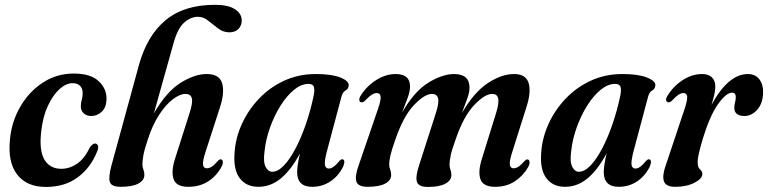

<svg xmlns="http://www.w3.org/2000/svg" viewBox="-20 -748 3112 778"><path d="M274 -411Q248 -411 221.2 -387Q194.5 -363 174 -319Q153.5 -275 147 -215Q138 -138.5 160 -101.2Q182 -64 228.5 -64Q261.5 -64 291.8 -84.2Q322 -104.5 344 -150.5Q356 -167 365.5 -166.5Q373 -166 376.8 -158.2Q380.5 -150.5 373.5 -134Q348 -69 295.5 -29.8Q243 9.5 166 9.5Q88 9.5 49.2 -41.2Q10.5 -92 20.5 -185Q27.5 -256 62.5 -316.2Q97.5 -376.5 153.5 -413.2Q209.5 -450 279.5 -450Q348 -450 380.8 -418.2Q413.5 -386.5 411.5 -344.5Q410.5 -312 392 -295Q373.5 -278 350 -278Q331 -278 319 -289Q307 -300 307.5 -318.5Q308 -333.5 311.5 -344.5Q315 -355.5 315 -371Q315 -389 304.5 -400Q294 -411 274 -411Z M578 -180Q565 -141.5 561 -118.8Q557 -96 557 -82.5Q557 -70.5 561 -61Q565 -51.5 565 -39.5Q565 -17 540.2 -4Q515.5 9 469.5 9Q431 9 425 -10.8Q419 -30.5 431.5 -77L543 -484.5Q576 -604 651 -666.2Q726 -728.5 851 -728.5Q905 -728.5 932.2 -710.5Q959.5 -692.5 959.5 -665Q959.5 -644.5 946.2 -630.8Q933 -617 909 -617Q884.5 -617 863.8 -632.8Q843 -648.5 823.5 -664.2Q804 -680 782.5 -680Q753 -680 726.8 -657Q700.5 -634 684 -576L603.5 -288.5Q654.5 -376.5 711.5 -412.2Q768.5 -448 817.5 -448Q869.5 -448 880.2 -410.2Q891 -372.5 871 -312L812.5 -131.5Q800.5 -94.5 802.8 -80.2Q805 -66 818 -66Q827 -66 837.5 -72.2Q848 -78.5 863 -96Q870 -103.5 875 -102.5Q881 -101.5 882.8 -93.5Q884.5 -85.5 877 -71Q857 -34.5 823 -12.8Q789 9 743 9Q695 9 683.8 -21.2Q672.5 -51.5 689 -104L748.5 -291Q762 -333 757.2 -350.2Q752.5 -367.5 731 -367.5Q709.5 -367.5 681 -346.2Q652.5 -325 625 -283.2Q597.5 -241.5 578 -180Z M1304.5 -134.5Q1294 -94 1296.8 -79.5Q1299.5 -65 1312 -65Q1321 -65 1331 -71.8Q1341 -78.5 1355.5 -96Q1362.5 -103.5 1367.5 -102.5Q1381 -101 1371 -74Q1352.5 -35.5 1319.2 -13.2Q1286 9 1245 9Q1184 9 1184 -50.5Q1184 -76.5 1195.5 -126.5Q1160 -60 1118.5 -25.5Q1077 9 1027 9Q977 9 950.5 -27.2Q924 -63.5 931 -135.5Q935.5 -192 961 -247.5Q986.5 -303 1029.5 -348.2Q1072.5 -393.5 1131 -420.8Q1189.5 -448 1260 -448Q1323.5 -448 1359 -434Q1394.5 -420 1393 -402Q1392 -387.5 1380.5 -381.5Q1369 -375.5 1364 -357.5ZM1052 -135.5Q1046 -92 1056.2 -72Q1066.5 -52 1083.5 -52Q1106 -52 1130.2 -77.2Q1154.5 -102.5 1177.5 -146.2Q1200.5 -190 1219.8 -246Q1239 -302 1251.5 -363Q1255.5 -384.5 1251.8 -396.2Q1248 -408 1229.5 -408Q1200.5 -408 1171 -383.8Q1141.5 -359.5 1116.5 -319.5Q1091.5 -279.5 1074.2 -231.5Q1057 -183.5 1052 -135.5Z M1677.5 -76 1746.5 -291Q1760 -332.5 1755 -350Q1750 -367.5 1730.5 -367.5Q1700.5 -367.5 1657.2 -322Q1614 -276.5 1581.5 -181Q1567 -140.5 1562 -118Q1557 -95.5 1557 -82.5Q1557 -70.5 1561 -61Q1565 -51.5 1565 -39Q1565 -16.5 1540.2 -3.8Q1515.5 9 1470 9Q1431.5 9 1424.2 -12Q1417 -33 1433.5 -78.5L1511.5 -306Q1524 -342 1522.2 -356.5Q1520.5 -371 1507 -371Q1497.5 -371 1486.2 -364Q1475 -357 1457.5 -338.5Q1450.5 -332.5 1444.5 -333.5Q1437 -334 1436 -342.2Q1435 -350.5 1441.5 -360.5Q1466.5 -400 1505 -424Q1543.5 -448 1583 -448Q1641.5 -448 1641.5 -398Q1641.5 -377.5 1631.5 -350.5Q1621.5 -323.5 1609 -291.5Q1659 -378.5 1716 -413.2Q1773 -448 1820.5 -448Q1882.5 -448 1882.5 -392.5Q1882.5 -374 1873.2 -348.2Q1864 -322.5 1851.5 -289.5Q1901 -375 1957 -411.5Q2013 -448 2062.5 -448Q2111.5 -448 2122.2 -411Q2133 -374 2112.5 -312L2055.5 -131.5Q2043.5 -94.5 2046 -80.2Q2048.5 -66 2061 -66Q2070.5 -66 2080.8 -72.5Q2091 -79 2106.5 -96.5Q2113 -103 2117.5 -102Q2123.5 -101.5 2125.5 -93.5Q2127.5 -85.5 2120.5 -71.5Q2100 -35.5 2066 -13.2Q2032 9 1986.5 9Q1938 9 1927 -21.2Q1916 -51.5 1932.5 -104L1990.5 -291Q2003 -332.5 1998.5 -350Q1994 -367.5 1974.5 -367.5Q1944.5 -367.5 1901.2 -322Q1858 -276.5 1825.5 -181Q1811 -141 1806.2 -118Q1801.5 -95 1801.5 -81.5Q1801.5 -69.5 1805.2 -60.2Q1809 -51 1809 -38.5Q1809 -16.5 1784.2 -3.5Q1759.5 9.5 1714.5 9.5Q1676 9.5 1669.5 -11Q1663 -31.5 1677.5 -76Z M2547 -134.5Q2536.5 -94 2539.2 -79.5Q2542 -65 2554.5 -65Q2563.5 -65 2573.5 -71.8Q2583.5 -78.5 2598 -96Q2605 -103.5 2610 -102.5Q2623.5 -101 2613.5 -74Q2595 -35.5 2561.8 -13.2Q2528.5 9 2487.5 9Q2426.5 9 2426.5 -50.5Q2426.5 -76.5 2438 -126.5Q2402.5 -60 2361 -25.5Q2319.5 9 2269.5 9Q2219.5 9 2193 -27.2Q2166.5 -63.5 2173.5 -135.5Q2178 -192 2203.5 -247.5Q2229 -303 2272 -348.2Q2315 -393.5 2373.5 -420.8Q2432 -448 2502.5 -448Q2566 -448 2601.5 -434Q2637 -420 2635.5 -402Q2634.5 -387.5 2623 -381.5Q2611.5 -375.5 2606.5 -357.5ZM2294.5 -135.5Q2288.5 -92 2298.8 -72Q2309 -52 2326 -52Q2348.5 -52 2372.8 -77.2Q2397 -102.5 2420 -146.2Q2443 -190 2462.2 -246Q2481.5 -302 2494 -363Q2498 -384.5 2494.2 -396.2Q2490.5 -408 2472 -408Q2443 -408 2413.5 -383.8Q2384 -359.5 2359 -319.5Q2334 -279.5 2316.8 -231.5Q2299.5 -183.5 2294.5 -135.5Z M2688 -333.5Q2680.5 -334 2679.2 -342Q2678 -350 2685 -360.5Q2709.5 -400 2747.2 -424Q2785 -448 2824.5 -448Q2851 -448 2864.8 -434.5Q2878.5 -421 2878.5 -397.5Q2878.5 -382 2874.2 -363.8Q2870 -345.5 2863 -323Q2931 -448 3010.5 -448Q3041.5 -448 3057.8 -425.5Q3074 -403 3072 -367Q3069.5 -326 3047.2 -302Q3025 -278 2996.5 -278Q2955.5 -278 2955.5 -311.5Q2955.5 -323 2958.5 -333.2Q2961.5 -343.5 2961.5 -354.5Q2961.5 -372.5 2946.5 -372.5Q2922.5 -372.5 2889.5 -326Q2856.5 -279.5 2828 -186.5Q2817.5 -150.5 2812.2 -128.2Q2807 -106 2807 -89Q2807 -70 2816.5 -61.8Q2826 -53.5 2826 -43Q2826 -24 2794 -7.5Q2762 9 2716 9Q2678 9 2670.2 -13.8Q2662.5 -36.5 2678.5 -80.5L2753 -303.5Q2766 -342 2764.5 -356.5Q2763 -371 2749.5 -371Q2740.5 -371 2729.8 -364.2Q2719 -357.5 2701 -338.5Q2693.5 -332 2688 -333.5Z"/></svg>

Font: Fraunces 144pt S050 SemiBold
Style: Italic
Weight: 600
Italic angle: -16°
Version: Version 1.000; ttfautohint (v1.8.3)